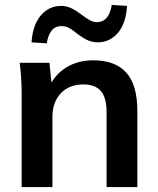

<svg xmlns="http://www.w3.org/2000/svg" viewBox="-20 -760 643 780"><path d="M68 0V-379Q68 -410 66 -442Q64 -474 60 -505H181L191 -405H179Q203 -458 250 -486.5Q297 -515 359 -515Q448 -515 493 -465Q538 -415 538 -309V0H413V-303Q413 -364 389.5 -390.5Q366 -417 319 -417Q261 -417 227 -381Q193 -345 193 -285V0ZM170 -584 108 -588Q113 -659 146 -697.5Q179 -736 228 -736Q250 -736 269 -727Q288 -718 312 -700Q333 -684 346.5 -677Q360 -670 373 -670Q423 -670 434 -740L496 -736Q492 -665 459 -626.5Q426 -588 377 -588Q355 -588 335.5 -597Q316 -606 291 -625Q272 -641 258.5 -647.5Q245 -654 231 -654Q204 -654 189.5 -635.5Q175 -617 170 -584Z"/></svg>

Font: Mulish ExtraLight
Style: Regular
Weight: 200
Designer: Vernon Adams
Foundry: Vernon Adams
Version: Version 3.603